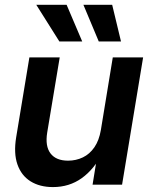

<svg xmlns="http://www.w3.org/2000/svg" viewBox="-20 -758 622 788"><path d="M197.3 9.8Q143.1 9.8 105.2 -13.9Q67.4 -37.6 51.5 -83.3Q35.6 -128.9 46.4 -194.8L100.6 -522.5H225.1L173.8 -214.4Q164.6 -158.2 187.3 -128.4Q210 -98.6 259.3 -98.6Q292 -98.6 320.1 -112.1Q348.1 -125.5 367.4 -153.6Q386.7 -181.6 394 -224.6L442.9 -522.5H567.4L481 0H359.9L381.3 -131.8H401.9Q366.2 -63 315.2 -26.6Q264.2 9.8 197.3 9.8ZM385.3 -587.9 322.3 -738.3H440.4L476.6 -587.9ZM223.6 -587.9 128.9 -738.3H253.4L317.4 -587.9Z"/></svg>

Font: Inter 28pt SemiBold
Style: Italic
Weight: 600
Italic angle: -9.3988°
Designer: Rasmus Andersson
Foundry: rsms
Version: Version 4.001;git-66647c0bb